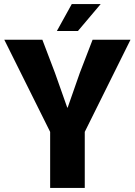

<svg xmlns="http://www.w3.org/2000/svg" viewBox="-20 -923 661 943"><path d="M226.3 -275.3 1 -728H188L250 -565L310.3 -394.5H312.3L372 -565L434.8 -728H621L396.3 -275.3V0H226.3ZM259.3 -770.7 332.5 -903H474.5L362.7 -770.7Z"/></svg>

Font: Murecho Thin
Style: Regular
Weight: 100
Designer: Neil Summerour
Foundry: Positype
Version: Version 1.010